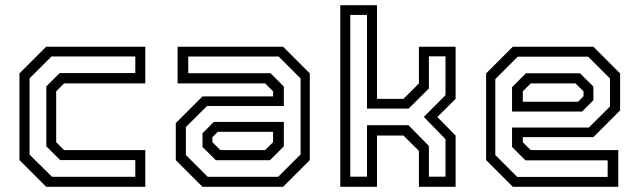

<svg xmlns="http://www.w3.org/2000/svg" viewBox="-20 -720 2465 740"><path d="M158 0 55 -103V-437L158 -540H540V-398.5H227L196.5 -368V-172L227 -141.5H540V0ZM180.5 -38.5H501.5V-103H212L158.5 -156V-387L210 -438.5H501.5V-502.5H178.5L94 -418V-124Z M760.5 0 657.5 -103V-245.5L760.5 -348.5H1032.5V-368L1002 -398.5H664.5V-540H1071L1174 -437V-103L1071 0ZM812 -102.5 760.5 -153.5V-206.5L804 -250H1074V-156L1020.5 -102.5ZM780.5 -38.5H1052L1138.5 -125V-417.5L1054 -502H705.5V-438H1022.5L1074 -386.5V-311.5H778L696.5 -230.5V-122.5ZM829.5 -141.5H1002L1032.5 -172V-212H819.5L798.5 -191V-172Z M1291.5 0V-700H1433V-339H1535L1594.5 -398.5V-540H1736V-339L1665.5 -269L1736 -197.5V0H1594.5V-138.5L1535 -197.5H1433V0ZM1330 -39H1394.5V-237.5H1554L1633 -157.5V-39H1697V-183.5L1613.5 -269.5L1697 -353V-503H1633V-379L1555 -301.5H1394.5V-662.5H1330Z M2267 -540 2370 -437V-294.5L2267 -191.5H1995V-172L2025.5 -141.5H2363V0H1956.5L1853.5 -103V-437L1956.5 -540ZM2215.5 -437.5 2267 -386.5V-333.5L2223.5 -290H1953.5V-384L2007 -437.5ZM2247 -501.5H1975.5L1889 -415V-122.5L1973.5 -38H2322V-102H2005L1953.5 -153.5V-228.5H2249.5L2331 -309.5V-417.5ZM2198 -398.5H2025.5L1995 -368V-328H2208L2229 -349V-368Z"/></svg>

Font: Tourney Thin
Style: Regular
Weight: 400
Version: Version 1.015